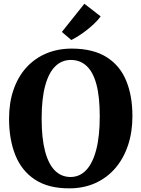

<svg xmlns="http://www.w3.org/2000/svg" viewBox="-20 -1018 773 1049"><path d="M361.5 11Q246 12 172.2 -36Q98.5 -84 64 -170Q29.5 -256 29.5 -369.5Q29.5 -457 53.8 -527.5Q78 -598 123.2 -648.2Q168.5 -698.5 231.8 -725.5Q295 -752.5 373 -752.5Q488.5 -752 561.5 -706.5Q634.5 -661 669 -578.2Q703.5 -495.5 703.5 -383.5Q703.5 -296 679.2 -223.8Q655 -151.5 610 -99.2Q565 -47 502 -18.2Q439 10.5 361.5 11ZM365.5 -51Q415 -51 450.8 -88.5Q486.5 -126 505.8 -200Q525 -274 525 -382.5Q525 -490.5 506.5 -558.2Q488 -626 452.5 -658.2Q417 -690.5 367 -690.5Q317.5 -690.5 281.8 -655.5Q246 -620.5 226.8 -549.5Q207.5 -478.5 207.5 -370Q207.5 -262.5 226.2 -191.8Q245 -121 280.2 -86Q315.5 -51 365.5 -51ZM369.5 -799.5 318 -843.5 441 -997.5 530 -928.5Q515 -908 495.2 -889.2Q475.5 -870.5 453.8 -853.5Q432 -836.5 410.8 -823Q389.5 -809.5 370 -799.5Z"/></svg>

Font: Merriweather 24pt ExtraBold
Style: Regular
Weight: 800
Version: Version 2.100